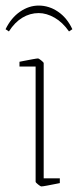

<svg xmlns="http://www.w3.org/2000/svg" viewBox="-39 -660 280 690"><path d="M109 10Q107 10 98 3Q89 -4 89 -7V-421H31V-438Q31 -438 46 -441Q61 -444 77.5 -447Q94 -450 98 -450Q100 -450 109 -443Q118 -436 118 -433V-19H176V-2Q176 -2 161 1Q146 4 130 7Q114 10 109 10ZM100 -640Q137 -640 169.5 -618Q202 -596 221 -555L209 -547Q186 -580 157 -596.5Q128 -613 100 -613Q69 -613 41.5 -596.5Q14 -580 -7 -547L-19 -555Q1 -596 33 -618Q65 -640 100 -640Z"/></svg>

Font: Grenze Gotisch Thin
Style: Regular
Weight: 100
Designer: Renata Polastri
Foundry: Omnibus-Type
Version: Version 1.001